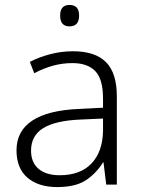

<svg xmlns="http://www.w3.org/2000/svg" viewBox="-20 -749 576 779"><path d="M276 -541Q366 -541 410 -497Q454 -453 454 -358V0H411L400 -90H398Q370 -45 328 -17.5Q286 10 212 10Q136 10 91.5 -28Q47 -66 47 -139Q47 -218 111.5 -260Q176 -302 301 -307L398 -312V-349Q398 -428 366.5 -460.5Q335 -493 274 -493Q233 -493 195 -482.5Q157 -472 119 -452L101 -498Q138 -517 183 -529Q228 -541 276 -541ZM398 -268 308 -264Q206 -260 156 -229.5Q106 -199 106 -138Q106 -89 137 -63.5Q168 -38 222 -38Q305 -38 350.5 -85Q396 -132 398 -217ZM262 -729Q301 -729 301 -686Q301 -642 262 -642Q224 -642 224 -686Q224 -729 262 -729Z"/></svg>

Font: BC Sans Light
Style: Regular
Weight: 300
Designer: Monotype Design Team
Foundry: Monotype Imaging Inc.
Version: Version 2.000;GOOG;noto-source:20170915:90ef993387c0